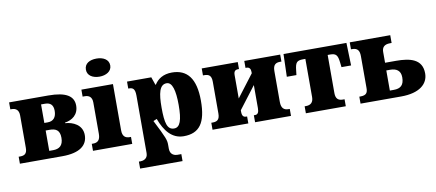

<svg xmlns="http://www.w3.org/2000/svg" viewBox="-83 -1104 3757 1653"><g transform="rotate(-10 1796.0 -278.0)"><path d="M384 0C539 0 606 -58 606 -146C606 -237 523 -272 457 -276V-281C519 -290 577 -329 577 -409C577 -492 511 -536 356 -536H13V-475H24C60 -475 87 -458 87 -409V-125C87 -72 62 -61 24 -61H13V0ZM281 -309V-471H316C361 -471 387 -449 387 -397C387 -340 360 -309 311 -309ZM281 -65V-243H315C366 -243 404 -228 404 -158C404 -89 368 -65 315 -65Z M819 -619C876 -619 926 -647 926 -698C926 -752 876 -777 819 -777C759 -777 713 -752 713 -698C713 -647 759 -619 819 -619ZM995 0V-61H984C947 -61 921 -78 921 -131V-536H645V-475H664C700 -475 727 -458 727 -409V-135C727 -79 702 -61 664 -61H652V0Z M1396 221V160H1360C1343 160 1298 152 1298 96V61C1298 20 1290 -3 1209 -162L1240 -175C1280 -66 1342 12 1444 12C1582 12 1642 -71 1642 -264C1642 -459 1570 -546 1437 -546C1360 -546 1312 -512 1284 -467H1280L1256 -536H1044V-475H1049C1082 -475 1103 -466 1103 -403V100C1103 153 1057 160 1040 160H1025V221ZM1374 -68C1314 -68 1298 -127 1298 -264C1298 -387 1314 -463 1377 -463C1426 -463 1447 -388 1447 -261C1447 -128 1426 -68 1374 -68Z M2010 0V-61H2002C1978 -61 1966 -74 1966 -110V-123L2114 -317V-115C2114 -79 2104 -61 2080 -61H2069V0H2383V-61H2372C2334 -61 2309 -79 2309 -135V-405C2309 -461 2334 -475 2372 -475H2383V-536H2069V-475H2079C2103 -475 2114 -458 2114 -432V-420L1966 -226V-431C1966 -464 1980 -475 2004 -475H2012V-536H1697V-475H1708C1746 -475 1771 -463 1771 -407V-129C1771 -73 1746 -61 1708 -61H1697V0Z M2862 0V-61H2846C2807 -61 2785 -80 2785 -128V-462H2807C2858 -462 2872 -444 2879 -381L2884 -338H2968L2962 -536H2412L2406 -338H2490L2495 -381C2502 -444 2514 -462 2569 -462H2590V-128C2590 -80 2564 -61 2525 -61H2513V0Z M3346 0C3507 0 3584 -68 3584 -160C3584 -286 3478 -310 3355 -310H3260V-404C3260 -442 3278 -468 3332 -468H3345V-536H2991V-475H3001C3050 -475 3065 -449 3065 -402V-123C3065 -83 3053 -61 3001 -61H2991V0ZM3259 -67V-243H3292C3346 -243 3384 -221 3384 -161C3384 -93 3353 -67 3294 -67Z"/></g></svg>

Font: UArctic Serif Black
Style: Regular
Weight: 900
Designer: Customization by Puisto advertising & original work Monotype Design Team
Foundry: Monotype Imaging Inc.
Version: Version 2.004